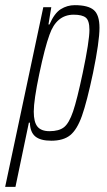

<svg xmlns="http://www.w3.org/2000/svg" viewBox="-61 -538 414 745"><path d="M107 -510H138L127 -443H131Q150 -487 175 -502.5Q200 -518 229 -518Q281 -518 303 -499Q325 -480 325 -430Q325 -377 300 -255Q276 -142 257 -88.5Q238 -35 211.5 -13.5Q185 8 138 8Q96 8 76 -8.5Q56 -25 55 -62H51L-1 187H-41ZM260 -255Q286 -379 286 -422Q286 -458 272 -469.5Q258 -481 225 -481Q158 -481 131 -403Q113 -354 91.5 -251.5Q70 -149 70 -105Q70 -64 84.5 -46.5Q99 -29 131 -29Q168 -29 187.5 -44.5Q207 -60 222.5 -105.5Q238 -151 260 -255Z"/></svg>

Font: Saira Ultra Condensed ExLight
Style: Italic
Weight: 200
Width: 1
Italic angle: -12°
Designer: Hector Gatti with collaboration of the Omnibus-Type team
Foundry: Omnibus-Type
Version: Version 1.001; ttfautohint (v1.8)